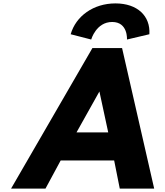

<svg xmlns="http://www.w3.org/2000/svg" viewBox="-20 -1107 970 1127"><path d="M515.3 -875C515.3 -875 544.4 -978 638.4 -978C732.4 -978 725.3 -875 725.3 -875L856.8 -906C863.6 -1013 786.7 -1087 657.7 -1087C528.7 -1087 425.6 -1013 394.8 -906ZM696.5 -825H522.5L45 0H247L336.1 -165H650.1L683 0H885ZM615.2 -330H429.2L563.5 -570Z"/></svg>

Font: Hussar Wysoki
Style: Obl
Weight: 700
Foundry: Cannot Into Space Fonts
Version: Version 0.92